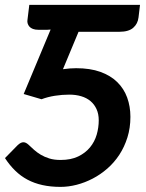

<svg xmlns="http://www.w3.org/2000/svg" viewBox="-21 -742 585 770"><path d="M534.5 -672Q531.5 -646.5 513.2 -630.5Q495 -614.5 457.5 -614.5H294L231.5 -464.5Q246 -466.5 259 -467.5Q272 -468.5 284.5 -468.5Q340.5 -468.5 381.5 -453.8Q422.5 -439 449.2 -412.8Q476 -386.5 489 -350.8Q502 -315 502 -273.5Q502 -229 490 -190.8Q478 -152.5 457.5 -121.2Q437 -90 409.5 -66Q382 -42 350.8 -25.8Q319.5 -9.5 286.5 -1Q253.5 7.5 222 7.5Q182 7.5 149.2 0.2Q116.5 -7 89.2 -21.5Q62 -36 39.8 -57.8Q17.5 -79.5 -1 -108L49.5 -159.5Q57 -166.5 62.5 -169Q68 -171.5 72.5 -171.5Q78.5 -171.5 83.5 -168.8Q88.5 -166 93 -162Q103.5 -152 115.5 -141.2Q127.5 -130.5 142.5 -121.5Q157.5 -112.5 176.8 -106.5Q196 -100.5 222 -100.5Q263.5 -100.5 292.5 -114.5Q321.5 -128.5 340 -151Q358.5 -173.5 366.8 -202Q375 -230.5 375 -259.5Q375 -285 366.2 -304.2Q357.5 -323.5 342 -336.5Q326.5 -349.5 304.8 -356Q283 -362.5 257 -362.5Q228.5 -362.5 199.5 -358Q170.5 -353.5 145.5 -344L74 -365L182 -623.5Q175 -622.5 168.5 -622.5Q162 -622.5 155 -622.5H133.5Q120 -622.5 111 -626Q102 -629.5 97 -635.2Q92 -641 90 -647.8Q88 -654.5 89 -661L96.5 -722.5H540.5Z"/></svg>

Font: Lato 2
Style: Bold Italic
Weight: 700
Italic angle: -7°
Designer: Lukasz Dziedzic with Adam Twardoch and Botio Nikoltchev
Foundry: tyPoland Lukasz Dziedzic
Version: Version 2.015; 2015-08-06; http://www.latofonts.com/